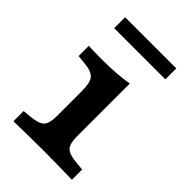

<svg xmlns="http://www.w3.org/2000/svg" viewBox="-183 -673 750 750"><g transform="rotate(45 192.0 -298.0)"><path d="M139.4 -208.2V-275Q139.4 -319.4 125.2 -336.1Q111.1 -352.7 70.2 -356.7L33.5 -360.2V-416.7Q48.7 -415.9 65.4 -415.5Q82.2 -415.1 108.8 -415.1Q151.4 -415.1 187.2 -417.9Q223.1 -420.7 251 -425.9V-416.7V-208.2ZM195.2 -2.4Q146.7 -2.4 108.3 -1.6Q69.8 -0.8 33.5 0V-56.5L70.2 -60Q111.1 -64 125.2 -78.8Q139.4 -93.6 139.4 -133.6V-208.2H251V-133.6Q251 -93.6 265.2 -78.8Q279.3 -64 320.3 -60L356.9 -56.5V0Q321.1 -0.8 282.4 -1.6Q243.7 -2.4 195.2 -2.4ZM54.9 -535.6V-596.1H337.5V-535.6Z"/></g></svg>

Font: Playfair 5pt SemiExpanded Light
Style: Regular
Weight: 300
Width: 6
Designer: Claus Eggers Sørensen
Foundry: Claus Eggers Sørensen
Version: Version 2.203